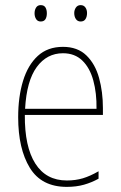

<svg xmlns="http://www.w3.org/2000/svg" viewBox="-20 -720 473 750"><path d="M226 -537Q283 -537 317.5 -503.5Q352 -470 367 -415.5Q382 -361 382 -298V-271H77Q76 -147 118 -81Q160 -15 241 -15Q275 -15 303.5 -23.5Q332 -32 365 -51V-22Q338 -7 308 1.5Q278 10 241 10Q142 10 96.5 -64.5Q51 -139 51 -262Q51 -342 70 -404Q89 -466 127.5 -501.5Q166 -537 226 -537ZM226 -512Q163 -512 123.5 -458Q84 -404 78 -295H357Q358 -356 344.5 -405.5Q331 -455 301.5 -483.5Q272 -512 226 -512ZM115 -668Q115 -681 121 -690.5Q127 -700 139 -700Q152 -700 157.5 -691Q163 -682 163 -668Q163 -654 157.5 -645Q152 -636 139 -636Q127 -636 121 -645.5Q115 -655 115 -668ZM270 -669Q270 -681 276.5 -690.5Q283 -700 295 -700Q307 -700 313.5 -691Q320 -682 320 -669Q320 -655 314 -645.5Q308 -636 295 -636Q283 -636 276.5 -645.5Q270 -655 270 -669Z"/></svg>

Font: Noto Sans Bengali Condensed Thin
Style: Regular
Weight: 100
Width: 3
Designer: Joana Ranito - Universal Thirst; Jelle Bosma - Monotype Design Team
Foundry: Universal Thirst ehf.
Version: Version 3.000; ttfautohint (v1.8.4.7-5d5b)